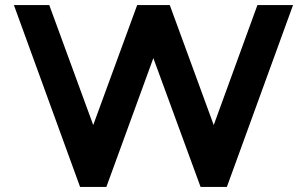

<svg xmlns="http://www.w3.org/2000/svg" viewBox="-20 -740 1219 760"><path d="M297 0 35 -720H175L349 -245L523 -720H652L826 -245L999 -720H1140L878 0H774L587 -510L401 0Z"/></svg>

Font: Orbitron
Style: Bold
Weight: 700
Designer: Matt McInerney
Foundry: The League of Moveable Type
Version: Version 2.001